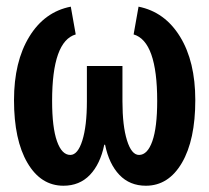

<svg xmlns="http://www.w3.org/2000/svg" viewBox="-20 -559 640 588"><path d="M426.8 9.8Q377.4 9.8 345.7 -23.4Q314 -56.6 301.8 -115.7H299.3Q287.1 -56.6 255.4 -23.4Q223.6 9.8 174.3 9.8Q105 9.8 64 -60.3Q22.9 -130.4 22.9 -252.4Q22.9 -370.1 69.6 -446.5Q116.2 -522.9 196.8 -538.6L211.9 -453.6Q139.6 -432.6 139.6 -250Q139.6 -168.5 154.5 -126.5Q169.4 -84.5 195.3 -84.5Q218.3 -84.5 232.2 -128.9Q246.1 -173.3 246.1 -248.5V-356.9H355V-248.5Q355 -173.8 368.9 -129.2Q382.8 -84.5 405.8 -84.5Q431.6 -84.5 446.5 -126.5Q461.4 -168.5 461.4 -250Q461.4 -432.6 389.2 -453.6L404.3 -538.6Q484.9 -522.5 531.5 -446.5Q578.1 -370.6 578.1 -252.4Q578.1 -130.4 537.1 -60.3Q496.1 9.8 426.8 9.8Z"/></svg>

Font: Liberation Mono
Style: Bold
Weight: 700
Monospace: yes
Designer: Steve Matteson
Foundry: Ascender Corporation
Version: Version 2.1.5